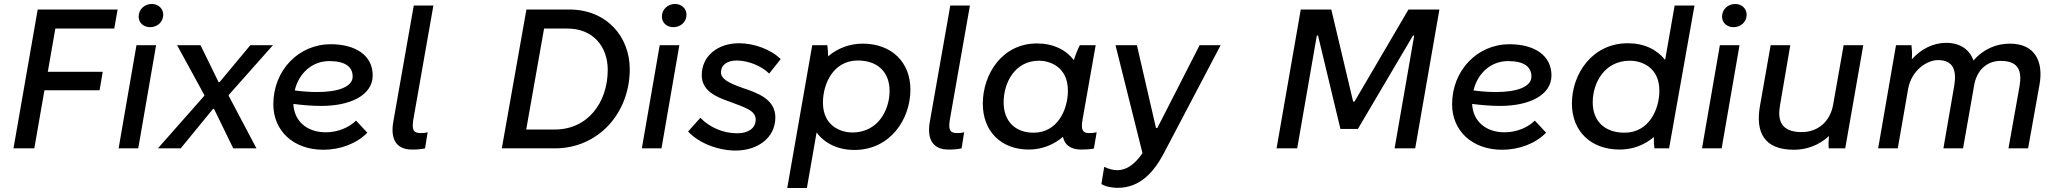

<svg xmlns="http://www.w3.org/2000/svg" viewBox="-20 -748 10363 968"><path d="M153 0 204 -293H482L498 -386H221L259 -604H556L573 -700H170L48 0Z M578 0H677L767 -520H668ZM737 -611C772 -611 803 -636 803 -674C803 -704 779 -728 745 -728C709 -728 679 -701 679 -664C679 -634 703 -611 737 -611Z M776 0H891L1054 -199H1059L1156 0H1273L1133 -265V-269L1356 -520H1242L1087 -334H1082L991 -520H873L1010 -269V-265Z M1610 7C1696 7 1778 -24 1832 -79L1775 -140C1741 -106 1684 -81 1623 -81C1526 -81 1463 -138 1459 -224C1506 -218 1554 -214 1601 -214C1743 -214 1859 -266 1859 -368C1859 -468 1774 -525 1647 -525C1486 -525 1358 -394 1358 -222C1358 -89 1459 7 1610 7ZM1466 -292C1486 -378 1553 -440 1640 -440C1721 -440 1758 -411 1758 -362C1758 -310 1684 -284 1580 -284C1542 -284 1503 -287 1466 -292Z M2057 6C2082 6 2100 5 2123 0L2136 -81C2124 -78 2112 -77 2101 -77C2062 -77 2056 -96 2064 -146L2165 -720H2066L1963 -135C1947 -45 1979 6 2057 6Z M2510 0H2777C2997 0 3155 -178 3155 -399C3155 -563 3039 -700 2850 -700H2634ZM2633 -95 2723 -604H2839C2970 -605 3044 -513 3044 -396C3044 -232 2944 -95 2777 -95Z M3216 0H3315L3405 -520H3306ZM3375 -611C3410 -611 3441 -636 3441 -674C3441 -704 3417 -728 3383 -728C3347 -728 3317 -701 3317 -664C3317 -634 3341 -611 3375 -611Z M3689 11C3800 11 3889 -53 3889 -156C3889 -246 3804 -278 3726 -304C3648 -331 3615 -352 3615 -383C3615 -422 3648 -443 3695 -443C3752 -442 3818 -417 3858 -377L3916 -450C3867 -499 3781 -530 3706 -530C3600 -530 3518 -467 3518 -369C3518 -291 3588 -260 3657 -236C3733 -207 3790 -192 3790 -145C3790 -100 3750 -76 3697 -76C3626 -76 3559 -105 3511 -154L3449 -85C3506 -24 3603 11 3689 11Z M3949 200H4048L4097 -80C4137 -26 4203 8 4288 8C4467 8 4570 -146 4570 -296C4570 -434 4476 -528 4329 -528C4264 -528 4203 -505 4155 -464C4155 -486 4153 -508 4151 -520H4075ZM4277 -80C4227 -80 4129 -107 4129 -231C4129 -325 4181 -443 4305 -443C4404 -443 4465 -385 4465 -290C4465 -192 4406 -80 4277 -80Z M4762 6C4787 6 4805 5 4828 0L4841 -81C4829 -78 4817 -77 4806 -77C4767 -77 4761 -96 4769 -146L4870 -720H4771L4668 -135C4652 -45 4684 6 4762 6Z M5431 6C5454 6 5474 5 5495 1L5509 -81C5496 -78 5484 -77 5470 -77C5437 -77 5429 -96 5438 -146L5504 -520H5424C5413 -498 5402 -471 5394 -445C5354 -497 5290 -529 5208 -529C5034 -529 4935 -376 4935 -225C4935 -88 5025 6 5167 6C5231 6 5291 -17 5339 -58C5348 -17 5378 6 5431 6ZM5219 -442C5267 -442 5364 -415 5364 -291C5364 -197 5313 -79 5191 -79C5098 -79 5040 -137 5040 -232C5040 -330 5096 -442 5219 -442Z M5615 199C5729 199 5798 118 5847 26L6134 -520H6028L5815 -103H5808L5712 -520H5604L5740 24C5704 77 5662 110 5613 110C5591 110 5570 104 5547 93L5533 180C5557 195 5592 199 5615 199Z M6416 0H6520L6619 -569H6625L6738 -98H6826L7104 -569H7110L7011 0H7115L7237 -700H7081L6809 -236H6802L6692 -700H6538Z M7553 7C7639 7 7721 -24 7775 -79L7718 -140C7684 -106 7627 -81 7566 -81C7469 -81 7406 -138 7402 -224C7449 -218 7497 -214 7544 -214C7686 -214 7802 -266 7802 -368C7802 -468 7717 -525 7590 -525C7429 -525 7301 -394 7301 -222C7301 -89 7402 7 7553 7ZM7409 -292C7429 -378 7496 -440 7583 -440C7664 -440 7701 -411 7701 -362C7701 -310 7627 -284 7523 -284C7485 -284 7446 -287 7409 -292Z M8321 0H8395L8523 -720H8423L8375 -446C8334 -498 8270 -530 8187 -530C8008 -530 7905 -376 7905 -226C7905 -88 7999 6 8146 6C8210 6 8270 -16 8318 -57C8318 -34 8319 -12 8321 0ZM8198 -442C8248 -442 8346 -415 8346 -291C8346 -197 8294 -79 8170 -79C8071 -79 8010 -137 8010 -232C8010 -330 8069 -442 8198 -442Z M8561 0H8660L8750 -520H8651ZM8720 -611C8755 -611 8786 -636 8786 -674C8786 -704 8762 -728 8728 -728C8692 -728 8662 -701 8662 -664C8662 -634 8686 -611 8720 -611Z M9024 7C9091 7 9152 -17 9201 -62C9199 -41 9198 -14 9200 0H9283L9374 -520H9275L9222 -220C9207 -134 9144 -82 9064 -82C8951 -82 8943 -151 8954 -216L9006 -520H8907L8853 -213C8830 -81 8874 7 9024 7Z M9449 0H9548L9600 -299C9617 -395 9696 -445 9751 -445C9828 -445 9845 -393 9833 -318L9778 0H9877L9935 -329C9953 -404 10005 -441 10067 -441C10160 -441 10174 -387 10162 -314L10106 0H10205L10263 -324C10282 -434 10243 -528 10113 -528C10046 -528 9979 -501 9930 -443C9910 -497 9864 -532 9792 -532C9728 -532 9666 -502 9619 -449C9621 -478 9619 -502 9617 -520H9539Z"/></svg>

Font: Fixel Display Medium
Style: Italic
Weight: 500
Italic angle: -10°
Designer: AlfaBravo + MacPaw
Foundry: Kyrylo Tkachov, Marchela Mozhyna, Serhii Makarenko, Maria Weinstein, Zakhar Kryvoshyya
Version: Version 1.210;Glyphs 3.2 (3217)